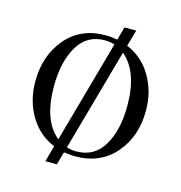

<svg xmlns="http://www.w3.org/2000/svg" viewBox="-92 -615 716 758"><g transform="rotate(15 266.0 -236.5)"><path d="M40 -236Q40 -341 100 -412Q160 -483 262 -483Q285 -483 310 -478L325 -532H373L354 -465Q419 -438 455.5 -376Q492 -314 492 -236Q492 -131 431.5 -60.5Q371 10 268 10Q250 10 222 6L207 59H160L178 -7Q113 -34 76.5 -95.5Q40 -157 40 -236ZM116 -236Q116 -95 187 -38L304 -457Q284 -463 263 -463Q191 -463 153.5 -399.5Q116 -336 116 -236ZM268 -10Q341 -10 378.5 -73Q416 -136 416 -236Q416 -375 345 -434L228 -16Q246 -10 268 -10Z"/></g></svg>

Font: Gilda Display
Style: Regular
Weight: 400
Designer: Eduardo Rodriguez Tunni
Foundry: Eduardo Rodriguez Tunni
Version: Version 1.001